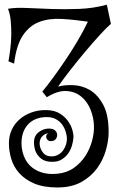

<svg xmlns="http://www.w3.org/2000/svg" viewBox="-20 -788 535 831"><path d="M450.2 -215.8Q450.2 -180.7 438.5 -138.7Q426.8 -96.7 400.9 -60.5Q375 -24.4 332.5 -0.5Q290 23.4 228.5 23.4Q168 23.4 127.4 5.9Q86.9 -11.7 62.5 -39.6Q38.1 -67.4 28.3 -101.6Q18.6 -135.7 18.6 -168Q18.6 -200.2 31.2 -227.1Q43.9 -253.9 66.4 -272.9Q88.9 -292 118.7 -302.2Q148.4 -312.5 182.6 -311.5Q216.8 -310.5 239.3 -296.4Q261.7 -282.2 274.9 -263.2Q288.1 -244.1 293.5 -224.6Q298.8 -205.1 297.9 -192.4Q296.9 -178.7 292 -160.2Q287.1 -141.6 275.9 -125Q264.6 -108.4 246.1 -97.2Q227.5 -85.9 198.2 -87.9Q178.7 -88.9 165.5 -96.7Q152.3 -104.5 143.6 -116.2Q134.8 -127.9 130.9 -142.1Q127 -156.2 127 -170.9Q127 -199.2 145.5 -214.4Q164.1 -229.5 186.5 -231.4Q207 -232.4 216.3 -225.1Q225.6 -217.8 227.1 -207.5Q228.5 -197.3 222.7 -188Q216.8 -178.7 205.1 -177.7Q195.3 -175.8 189.5 -179.7Q183.6 -183.6 181.2 -189.5Q178.7 -195.3 180.7 -201.7Q182.6 -208 189.5 -210.9Q175.8 -210.9 163.6 -198.7Q151.4 -186.5 151.4 -167Q152.3 -144.5 166.5 -127Q180.7 -109.4 207 -111.3Q222.7 -112.3 234.9 -120.1Q247.1 -127.9 254.9 -139.6Q262.7 -151.4 266.6 -165.5Q270.5 -179.7 269.5 -192.4Q268.6 -204.1 263.7 -219.7Q258.8 -235.4 248.5 -249.5Q238.3 -263.7 220.7 -272.9Q203.1 -282.2 177.7 -281.2Q127 -279.3 99.1 -247.1Q71.3 -214.8 73.2 -162.1Q74.2 -136.7 83.5 -112.3Q92.8 -87.9 111.3 -69.8Q129.9 -51.8 159.2 -42Q188.5 -32.2 228.5 -36.1Q269.5 -40 299.8 -61.5Q330.1 -83 349.6 -113.3Q369.1 -143.6 378.4 -178.2Q387.7 -212.9 386.7 -243.2Q385.7 -278.3 372.1 -313Q358.4 -347.7 332 -369.6Q305.7 -391.6 268.1 -394Q230.5 -396.5 182.6 -367.2L163.1 -391.6Q183.6 -416 209 -450.7Q234.4 -485.4 261.2 -524.9Q288.1 -564.5 314 -607.9Q339.8 -651.4 360.4 -694.3Q299.8 -703.1 245.6 -706.1Q191.4 -709 149.4 -692.9Q107.4 -676.8 79.1 -634.8Q50.8 -592.8 41 -512.7L16.6 -522.5Q20.5 -543.9 24.4 -574.2Q28.3 -604.5 28.8 -636.7Q29.3 -668.9 26.4 -698.7Q23.4 -728.5 14.6 -750Q47.9 -755.9 97.7 -753.4Q147.5 -751 205.1 -749Q262.7 -747.1 323.7 -749.5Q384.8 -752 442.4 -767.6L460 -684.6Q441.4 -668.9 411.1 -635.7Q380.9 -602.5 347.7 -563Q314.5 -523.4 283.2 -483.4Q252 -443.4 231.4 -413.1Q258.8 -420.9 296.9 -419.4Q335 -418 368.7 -398.4Q402.3 -378.9 426.3 -335.4Q450.2 -292 450.2 -215.8Z"/></svg>

Font: Mystery Quest
Style: Regular
Weight: 400
Designer: Squid
Foundry: Font Diner, Inc DBA Sideshow
Version: Version 1.000